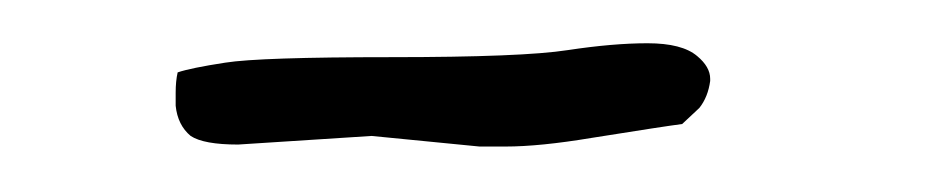

<svg xmlns="http://www.w3.org/2000/svg" viewBox="-20 -710 422 87"><path d="M60.5 -677.2Q66.4 -679.2 82 -681.6Q97.7 -684.1 157.2 -684.1Q216.8 -684.1 237.3 -687.3Q257.8 -690.4 273.4 -690.4Q289.1 -690.4 295.9 -684.6Q301.8 -679.7 301.8 -674.3Q301.8 -674.3 301.8 -673.3Q300.8 -666 296.9 -661.1L289.1 -653.8Q281.2 -652.8 248 -647.5Q224.6 -643.6 209 -643.6Q206.1 -643.6 203.1 -643.6Q200.2 -643.6 197.3 -643.6L148.4 -648.4L87.9 -644.5Q72.3 -644.5 66.4 -648.4Q60.5 -653.3 59.6 -662.1Q59.6 -662.1 59.6 -668Q59.6 -673.3 60.5 -677.2Z"/></svg>

Font: Drukaatie burti
Style: Thin
Weight: 100
Version: Version 0.14